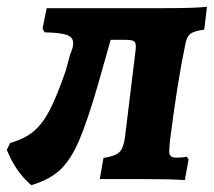

<svg xmlns="http://www.w3.org/2000/svg" viewBox="-25 -526 628 564"><path d="M583 -506 575 -439Q545 -435 534 -426.5Q523 -418 519 -394Q495 -279 474 -110Q472 -88 472 -84Q472 -72 476.5 -67.5Q481 -63 492 -63Q516 -63 523 -66L529 -58L518 3Q475 0 392 0H268L279 -62Q313 -67 325.5 -79Q338 -91 342 -122L373 -376Q374 -382 374 -390Q374 -402 367.5 -405.5Q361 -409 342 -409H300L265 -285Q232 -170 207 -112.5Q182 -55 151 -26.5Q120 2 67 18Q21 -21 -5 -86L5 -106Q47 -118 73.5 -140Q100 -162 121 -202.5Q142 -243 168 -318L181 -366Q190 -386 190 -399Q190 -417 171 -423.5Q152 -430 106 -431L100 -442L112 -502H455Q549 -502 583 -506Z"/></svg>

Font: Alegreya SC ExtraBold
Style: Italic
Weight: 800
Italic angle: -7°
Designer: Juan Pablo del Peral
Foundry: Huerta Tipografica
Version: Version 2.007; ttfautohint (v1.6)